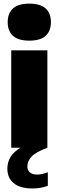

<svg xmlns="http://www.w3.org/2000/svg" viewBox="-20 -834 331 1084"><path d="M23.5 -709Q23.5 -759.5 53.5 -786.5Q83.5 -813.5 145.5 -813.5Q207.5 -813.5 237.5 -786.5Q267.5 -759.5 267.5 -709Q267.5 -658.5 237.5 -631.5Q207.5 -604.5 145.5 -604.5Q83.5 -604.5 53.5 -631.5Q23.5 -658.5 23.5 -709ZM191 151.5Q216 151.5 250 138.5V215Q229.5 222.5 209.2 226.2Q189 230 162.5 230Q93.5 230 57.5 200.2Q21.5 170.5 21.5 118.5Q21.5 82.5 38.8 53.2Q56 24 95.5 0H43.5V-550H247.5V0Q183 24 158.8 49.5Q134.5 75 134.5 106Q134.5 127.5 148.8 139.5Q163 151.5 191 151.5Z"/></svg>

Font: Encode Sans Semi Condensed Black
Style: Regular
Weight: 900
Width: 4
Designer: Multiple Designers
Foundry: Impallari Type
Version: Version 2.000